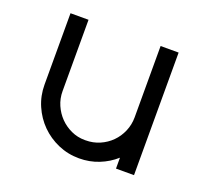

<svg xmlns="http://www.w3.org/2000/svg" viewBox="-97 -633 816 761"><g transform="rotate(20 310.5 -252.5)"><path d="M154 -517V-216Q154 -185 166 -157.5Q178 -130 198 -109.5Q218 -89 245 -76.5Q272 -64 303 -64H306Q338 -64 365.5 -76Q393 -88 413.5 -108.5Q434 -129 446 -157Q458 -185 458 -216V-517H534V0H458V-46Q428 -19 389 -3.5Q350 12 306 12Q259 12 217.5 -6Q176 -24 145 -55Q114 -86 96 -127.5Q78 -169 78 -216V-517Z"/></g></svg>

Font: Afrihost Sans
Style: Regular
Weight: 400
Designer: Afrihost SP Pty Ltd
Version: Version 1.000